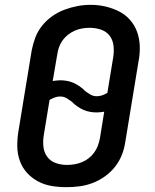

<svg xmlns="http://www.w3.org/2000/svg" viewBox="-20 -766 640 794"><path d="M255 8Q223 8 193 3Q163 -2 137 -16Q111 -30 91.5 -51.5Q72 -73 62 -101Q52 -129 51.5 -160Q51 -191 56 -222L111 -557Q116 -584 126 -610.5Q136 -637 154 -659.5Q172 -682 196 -699Q220 -716 247 -726Q274 -736 301 -741Q328 -746 355 -746Q387 -746 416.5 -739Q446 -732 472 -719Q498 -706 517.5 -684Q537 -662 547 -634Q557 -606 558 -575Q559 -544 553 -513L498 -178Q494 -151 483.5 -124.5Q473 -98 455 -75.5Q437 -53 413 -36Q389 -19 362.5 -9Q336 1 308.5 4.5Q281 8 255 8ZM380 -368Q392 -368 403 -372Q414 -376 424 -382L448 -528Q452 -552 449.5 -576Q447 -600 433.5 -618Q420 -636 397.5 -643.5Q375 -651 351 -651Q336 -651 320.5 -648.5Q305 -646 290 -639.5Q275 -633 262 -623Q249 -613 239.5 -600Q230 -587 224.5 -572Q219 -557 217 -542L198 -431Q206 -432 213.5 -433Q221 -434 229 -434Q243 -434 257 -431.5Q271 -429 283.5 -423.5Q296 -418 307 -410.5Q318 -403 328 -394V-393Q339 -384 352 -376Q365 -368 380 -368ZM256 -84Q272 -84 287.5 -86.5Q303 -89 318 -95Q333 -101 346 -111Q359 -121 369 -134.5Q379 -148 384.5 -163Q390 -178 393 -193L411 -304Q403 -303 395.5 -302Q388 -301 381 -301Q366 -301 352 -303.5Q338 -306 325.5 -311.5Q313 -317 302 -324.5Q291 -332 281 -341V-342Q270 -351 257 -359Q244 -367 229 -367Q217 -367 206.5 -363Q196 -359 185 -353L161 -207Q157 -183 159.5 -159.5Q162 -136 175 -118Q188 -100 210 -92Q232 -84 256 -84Z"/></svg>

Font: Iosevka Curly SmBdEx
Style: Italic
Weight: 600
Width: 7
Italic angle: -9°
Monospace: yes
Designer: Belleve Invis
Foundry: Belleve Invis
Version: Version 11.1.0; ttfautohint (v1.8.3)